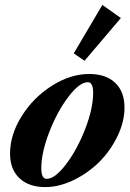

<svg xmlns="http://www.w3.org/2000/svg" viewBox="-20 -743 525 774"><path d="M320.8 -498 277.3 -527.8 392.6 -723.1 467.3 -670.4ZM162.1 11.2Q96.7 11.2 58.6 -24.4Q20.5 -60.1 20.5 -124Q20.5 -200.2 67.6 -275.1Q114.7 -350.1 189.5 -397.5Q264.2 -444.8 339.8 -444.8Q406.7 -444.8 444.3 -409.2Q481.9 -373.5 481.9 -309.6Q481.9 -252.4 453.6 -193.8Q425.3 -135.3 380.6 -90.6Q335.9 -45.9 277.3 -17.3Q218.8 11.2 162.1 11.2ZM168 -22Q201.7 -22 246.6 -81.3Q291.5 -140.6 323.5 -223.4Q355.5 -306.2 355.5 -368.7Q355.5 -411.6 334 -411.6Q300.3 -411.6 255.4 -352.3Q210.4 -293 178.5 -210.2Q146.5 -127.4 146.5 -64.9Q146.5 -22 168 -22Z"/></svg>

Font: Elstob ExtraBold
Style: Italic
Weight: 800
Italic angle: -20°
Designer: Peter S. Baker
Version: Version 1.015